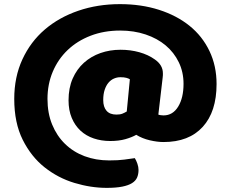

<svg xmlns="http://www.w3.org/2000/svg" viewBox="-20 -683 1109 930"><path d="M514 0Q471 0 434 -12.5Q397 -25 370 -50Q343 -75 327.5 -112Q312 -149 312 -197Q312 -257 332 -302.5Q352 -348 386.5 -379Q421 -410 466.5 -426Q512 -442 564 -442Q612 -442 655 -430Q698 -418 730 -395Q769 -368 769 -328Q769 -325 769 -319Q769 -313 768 -308L747 -128Q751 -126 759 -125Q767 -124 772 -124Q817 -124 843 -166.5Q869 -209 869 -277Q869 -334 846 -381.5Q823 -429 782.5 -463Q742 -497 685.5 -516Q629 -535 562 -535Q484 -535 419 -510Q354 -485 307.5 -440.5Q261 -396 235.5 -335.5Q210 -275 210 -204Q210 -135 232.5 -80Q255 -25 295 14Q335 53 389.5 73.5Q444 94 509 94Q554 94 582.5 90Q611 86 633 83Q640 94 645.5 110Q651 126 651 140Q651 161 644 177Q637 193 619.5 204Q602 215 572 221Q542 227 497 227Q420 227 340.5 203Q261 179 196 127.5Q131 76 90 -6Q49 -88 49 -204Q49 -310 88.5 -395.5Q128 -481 197 -540Q266 -599 359.5 -631Q453 -663 561 -663Q664 -663 750 -635.5Q836 -608 898 -558Q960 -508 994.5 -436Q1029 -364 1029 -276Q1029 -142 962 -68.5Q895 5 772 5Q742 5 705.5 -3.5Q669 -12 640 -30Q619 -18 587.5 -9Q556 0 514 0ZM609 -299Q603 -303 592 -306Q581 -309 563 -309Q547 -309 532 -302.5Q517 -296 505.5 -282.5Q494 -269 487 -248Q480 -227 480 -198Q480 -165 496 -146.5Q512 -128 544 -128Q562 -128 573 -132.5Q584 -137 594 -143Z"/></svg>

Font: BALOOCHETTANREGULAR
Style: Book
Weight: 400
Designer: Maithili Shingre and Ek Type
Foundry: Ek Type
Version: Version 1.100;PS 1.000;hotconv 1.0.88;makeotf.lib2.5.647800;